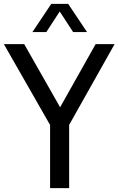

<svg xmlns="http://www.w3.org/2000/svg" viewBox="-41 -967 609 987"><path d="M216.5 0V-324.5L-21 -740H83.5L268 -415.5L450.5 -740H548L314.5 -325V0ZM125.5 -802 222.5 -947H309.5L406.5 -802H335L266 -908L197 -802Z"/></svg>

Font: Encode Sans Condensed Condensed Medium
Style: Regular
Weight: 500
Width: 3
Designer: Multiple Designers
Foundry: Impallari Type
Version: Version 3.000; ttfautohint (v1.8.3) -l 8 -r 50 -G 200 -x 14 